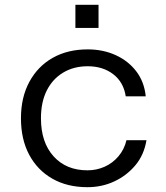

<svg xmlns="http://www.w3.org/2000/svg" viewBox="-20 -765 690 797"><path d="M343 12Q259 12 197 -23.5Q135 -59 101 -123Q67 -187 67 -274Q67 -361 102 -425.5Q137 -490 199 -525Q261 -560 344 -560Q408 -560 460.5 -536Q513 -512 546 -468.5Q579 -425 585 -365H502Q493 -424 450 -457Q407 -490 344 -490Q286 -490 242 -463.5Q198 -437 174 -389Q150 -341 150 -274Q150 -174 202.5 -116Q255 -58 343 -58Q381 -58 414.5 -73Q448 -88 472 -116.5Q496 -145 505 -183H588Q578 -122 542 -79Q506 -36 454.5 -12Q403 12 343 12ZM293 -649V-745H389V-649Z"/></svg>

Font: Azeret Mono Light
Style: Regular
Weight: 300
Designer: Martin Vácha
Foundry: Displaay
Version: Version 1.002